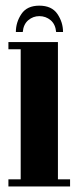

<svg xmlns="http://www.w3.org/2000/svg" viewBox="-20 -676 284 696"><path d="M10.5 0V-26H55V-497.5H10.5V-523.5H190V-26H234V0ZM122.5 -655.5Q167.5 -655.5 188 -625.5Q208.5 -595.5 208.5 -560H183.5Q181 -588 163.5 -602.8Q146 -617.5 122.5 -617.5Q100 -617.5 82.5 -602.8Q65 -588 62.5 -560H37.5Q37.5 -595.5 57.8 -625.5Q78 -655.5 122.5 -655.5Z"/></svg>

Font: Imbue 50pt ExtraBold
Style: Regular
Weight: 800
Designer: Tyler Finck
Foundry: Etcetera Type Company
Version: Version 1.102; ttfautohint (v1.8.3)